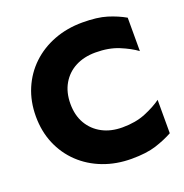

<svg xmlns="http://www.w3.org/2000/svg" viewBox="-128 -813 903 940"><g transform="rotate(-20 324.0 -343.0)"><path d="M401 12Q321 12 253 -14Q185 -40 135 -87.5Q85 -135 57.5 -200Q30 -265 30 -343Q30 -421 57.5 -486Q85 -551 135 -598.5Q185 -646 253 -672Q321 -698 401 -698Q478 -698 528 -682.5Q578 -667 618 -644V-470Q584 -495 532 -516.5Q480 -538 411 -538Q351 -538 306 -514.5Q261 -491 235.5 -447Q210 -403 210 -343Q210 -283 235.5 -239.5Q261 -196 306 -172Q351 -148 411 -148Q480 -148 532 -169.5Q584 -191 618 -216V-42Q578 -20 528 -4Q478 12 401 12Z"/></g></svg>

Font: Roundo Variable
Style: Regular
Weight: 200
Designer: Shiva Nallaperumal
Foundry: Indian Type Foundry
Version: Version 2.000